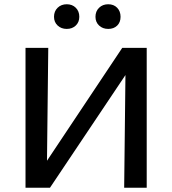

<svg xmlns="http://www.w3.org/2000/svg" viewBox="-20 -883 811 903"><path d="M670 0H564L570 -530L215 0H100V-658H207L201 -127L555 -658H670ZM234 -804Q234 -830 251 -846.5Q268 -863 294 -863Q320 -863 336.5 -846.5Q353 -830 353 -804Q353 -779 336.5 -763Q320 -747 294 -747Q268 -747 251 -763Q234 -779 234 -804ZM429 -804Q429 -830 446 -846.5Q463 -863 489 -863Q515 -863 531 -846.5Q547 -830 547 -804Q547 -778 531 -762.5Q515 -747 489 -747Q463 -747 446 -763Q429 -779 429 -804Z"/></svg>

Font: Ysabeau Semibold
Style: Regular
Weight: 600
Designer: Christian Thalmann (Catharsis Fonts)
Version: Version 0.003